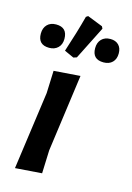

<svg xmlns="http://www.w3.org/2000/svg" viewBox="-129 -794 587 857"><g transform="rotate(15 164.5 -366.0)"><path d="M153 -540 109 -560Q140 -654 160 -730L169 -736L240 -708L245 -698L168 -545ZM37 -554Q-15 -554 -15 -606Q-15 -632 0 -647.5Q15 -663 41 -663Q93 -663 93 -610Q93 -584 77.5 -569Q62 -554 37 -554ZM288 -554Q236 -554 236 -606Q236 -632 251 -647.5Q266 -663 292 -663Q316 -663 330 -649Q344 -635 344 -610Q344 -584 329 -569Q314 -554 288 -554ZM205 -469 156 -112 152 -5 29 4 79 -356 83 -460Z"/></g></svg>

Font: Alegreya Sans
Style: Bold Italic
Weight: 700
Italic angle: -7°
Designer: Juan Pablo del Peral
Foundry: Huerta Tipografica
Version: Version 2.007